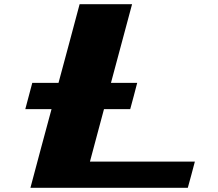

<svg xmlns="http://www.w3.org/2000/svg" viewBox="-20 -895 1040 915"><path d="M125 0H875Q880.9 -21 892.1 -62.5Q903.3 -104 908.7 -125H408.7Q419.9 -167 442.1 -250Q464.4 -333 475.6 -375H600.6Q606.4 -395.5 617.4 -437.3Q628.4 -479 633.8 -500H508.8Q525.4 -562.5 559.1 -687.5Q592.8 -812.5 609.4 -875H359.4Q342.8 -812.5 309.3 -687.5Q275.9 -562.5 258.8 -500H133.8Q128.4 -479 117.2 -437.5Q106 -396 100.6 -375H225.6Q208.5 -312.5 175 -187.5Q141.6 -62.5 125 0Z"/></svg>

Font: Faithful 32x
Style: BoldOblique
Weight: 400
Foundry: Faithful Resource Pack
Version: Version 1.0; January 27, 2023